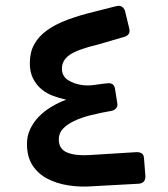

<svg xmlns="http://www.w3.org/2000/svg" viewBox="-20 -645 592 676"><path d="M302 11Q260 14 219.5 7.5Q179 1 146.5 -16Q114 -33 94.5 -63Q75 -93 75 -138Q75 -167 86.5 -191Q98 -215 117 -234.5Q136 -254 161 -269Q186 -284 213 -294Q190 -299 167 -307.5Q144 -316 126 -331Q108 -346 96.5 -368.5Q85 -391 85 -422Q85 -460 100 -488Q115 -516 144.5 -537.5Q174 -559 216.5 -575Q259 -591 313 -604L388 -623Q402 -627 410.5 -620.5Q419 -614 421 -603L435 -545Q441 -522 417 -515L324 -488Q253 -471 225.5 -452Q198 -433 198 -403Q198 -377 219.5 -363Q241 -349 273 -345Q294 -343 316.5 -346.5Q339 -350 361 -352Q382 -353 385 -332L393 -281Q395 -271 389 -264Q383 -257 374 -255Q334 -248 300 -239.5Q266 -231 241 -219Q216 -207 201.5 -191.5Q187 -176 187 -154Q187 -120 216.5 -108Q246 -96 294 -99L455 -109Q486 -112 487 -88L492 -24Q492 1 466 2Z"/></svg>

Font: Fz Rubik SemBd
Style: Regular
Weight: 600
Designer: Hubert and Fischer
Foundry: Hubert and Fischer
Version: Vit hóa bi FontZin.com